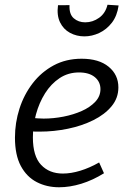

<svg xmlns="http://www.w3.org/2000/svg" viewBox="-20 -786 541 815"><path d="M230.9 8.9Q178.3 8.9 135.8 -13.1Q93.3 -35.1 68.4 -81.5Q43.5 -128 43.5 -201.8Q43.5 -265.3 62.7 -325Q81.9 -384.7 118.8 -432.6Q155.6 -480.4 208 -508.6Q260.4 -536.7 326.5 -536.7Q399.9 -536.7 441.2 -502.7Q482.5 -468.7 482.5 -415Q482.5 -369.8 453.7 -335Q424.8 -300.1 376.4 -276Q327.9 -251.8 268.6 -239.6Q209.4 -227.3 148.5 -227.3Q138.4 -227.3 128.9 -227.4Q119.5 -227.6 110 -228.6L115.4 -285.6Q127.2 -284.6 139.7 -283.6Q152.2 -282.6 165.2 -282.6Q206.7 -282.6 249.4 -290.9Q292.1 -299.3 327.5 -315.1Q362.9 -331 384.6 -354.2Q406.4 -377.5 406.4 -407.5Q406.4 -439 382.3 -458.8Q358.1 -478.5 315.5 -478.5Q269.4 -478.5 233.1 -454.4Q196.8 -430.3 171.4 -390.1Q146.1 -349.8 132.8 -301Q119.6 -252.3 119.6 -203Q119.6 -123 154.5 -86.1Q189.4 -49.3 246.7 -49.3Q281.7 -49.3 321.1 -61.4Q360.5 -73.5 400.8 -96.4L421.4 -50.6Q373.8 -21 325 -6Q276.2 8.9 230.9 8.9ZM338.3 -631.6Q305 -631.6 277.1 -646.6Q249.2 -661.7 234.9 -691.2Q220.5 -720.8 226.2 -763.8L275.1 -764.2Q273.1 -725.8 293 -708.5Q313 -691.2 341.7 -691.2Q373.7 -691.2 400.7 -710.5Q427.7 -729.8 436.3 -765.8L483.5 -762.8Q477.2 -718.4 454.8 -689.5Q432.4 -660.7 401.4 -646.1Q370.4 -631.6 338.3 -631.6Z"/></svg>

Font: Bitter Thin
Style: Italic
Weight: 100
Italic angle: -9°
Designer: Sol Matas, and Bitter project Authors
Foundry: Sol Matas
Version: Version 2.002